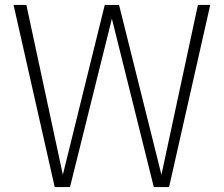

<svg xmlns="http://www.w3.org/2000/svg" viewBox="-20 -759 908 779"><path d="M833 -739H783L635 -50L463 -739H405L235 -50L87 -739H35L202 0H264L434 -683L604 0H666Z"/></svg>

Font: Glow Sans SC Normal Light
Style: Regular
Weight: 300
Designer: Ryoko NISHIZUKA (kana, bopomofo & ideographs); Paul D. Hunt (Latin, Greek & Cyrillic); Sandoll Communications, Soo-young
Version: Version 0.93